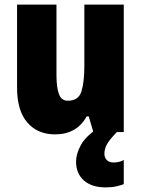

<svg xmlns="http://www.w3.org/2000/svg" viewBox="-20 -573 611 833"><path d="M517 -553V0H385L365 -68H356Q313 10 219 10Q143 10 98.5 -41.5Q54 -93 54 -193V-553H225V-248Q225 -192 236 -164Q247 -136 274 -136Q321 -136 333.5 -177Q346 -218 346 -289V-553ZM433 94Q433 111 443.5 121.5Q454 132 473 132Q486 132 497.5 129Q509 126 517 121V226Q504 231 484.5 235.5Q465 240 439 240Q378 240 344 210Q310 180 310 128Q310 95 330.5 57Q351 19 407 -19L487 0Q455 33 444 53Q433 73 433 94Z"/></svg>

Font: Noto Sans Ethiopic Condensed Black
Style: Regular
Weight: 900
Width: 3
Designer: Monotype Design Team
Foundry: Monotype Imaging Inc.
Version: Version 2.102; ttfautohint (v1.8.4.7-5d5b)